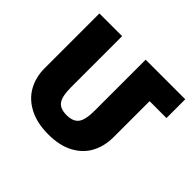

<svg xmlns="http://www.w3.org/2000/svg" viewBox="-165 -923 1142 1142"><g transform="rotate(45 405.5 -352.0)"><path d="M73 -251V-714H264V-283Q264 -210 285.5 -179Q307 -148 362 -148Q416 -148 439 -177.5Q462 -207 462 -286V-714H795V-556H653V-255Q653 -177 621 -117.5Q589 -58 524.5 -24Q460 10 367 10Q271 10 204.5 -25Q138 -60 105.5 -119.5Q73 -179 73 -251Z"/></g></svg>

Font: Noto Sans Armenian Black
Style: Regular
Weight: 900
Designer: Monotype Design team
Foundry: Monotype Imaging Inc.
Version: Version 1.000